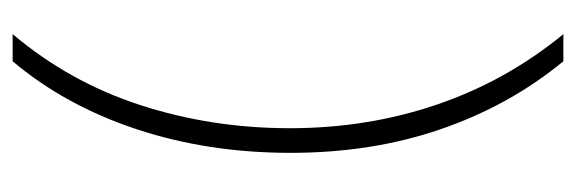

<svg xmlns="http://www.w3.org/2000/svg" viewBox="-324 -430 912 304"><g transform="rotate(-90 132.0 -278.0)"><path d="M42 -274Q42 -405 79.5 -518Q117 -631 187 -714H230Q154 -624 117.5 -511.5Q81 -399 81 -275Q81 -152 118.5 -42Q156 68 230 158H187Q117 73 79.5 -36Q42 -145 42 -274Z"/></g></svg>

Font: Noto Sans Thai ExtraLight
Style: Regular
Weight: 200
Designer: Monotype Design Team
Foundry: Monotype Imaging Inc.
Version: Version 2.001; ttfautohint (v1.8.4.7-5d5b)